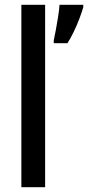

<svg xmlns="http://www.w3.org/2000/svg" viewBox="-20 -780 367 800"><path d="M168 0H69V-760H168ZM327 -750Q321 -729 310.5 -701.5Q300 -674 287 -647Q274 -620 261 -600H204V-612Q207 -626 212.5 -654.5Q218 -683 222.5 -712.5Q227 -742 228 -760H327Z"/></svg>

Font: Noto Sans Malayalam Condensed Medium
Style: Regular
Weight: 500
Width: 3
Designer: Jelle Bosma - Monotype Design Team
Foundry: Monotype Imaging Inc.
Version: Version 2.104; ttfautohint (v1.8.4.7-5d5b)